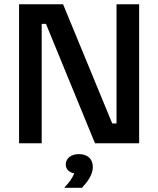

<svg xmlns="http://www.w3.org/2000/svg" viewBox="-20 -670 740 898"><path d="M175 0V-558.3H195L424.2 0H630.8V-650H525V-92.5H505L275 -650H69.2V0ZM363.3 208.3C389.2 180.8 414.2 146.7 414.2 111.7C414.2 76.7 393.3 50.8 349.2 50.8C310.8 50.8 287.5 72.5 287.5 99.2C287.5 125 308.3 137.5 327.5 140.8C320 160 300 189.2 282.5 205V208.3Z"/></svg>

Font: Familjen Grotesk Medium
Style: Regular
Weight: 500
Designer: Anders Wikstroem, Jonas Baeckman, Matilda Gysing, Kristian Moeller
Foundry: Familjen STHLM AB
Version: Version 2.000